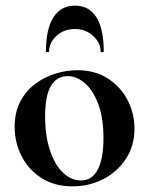

<svg xmlns="http://www.w3.org/2000/svg" viewBox="-20 -648 529 681"><path d="M237 13Q174 13 128 -16Q82 -45 57 -93.5Q32 -142 32 -198Q32 -250 52 -288Q72 -326 105 -350.5Q138 -375 177 -387Q216 -399 254 -399Q318 -399 363.5 -369Q409 -339 433 -292Q457 -245 457 -192Q457 -131 426.5 -84.5Q396 -38 346 -12.5Q296 13 237 13ZM267 -8Q307 -8 327 -47Q347 -86 347 -157Q347 -230 328.5 -279Q310 -328 281 -353Q252 -378 220 -378Q181 -378 160.5 -343Q140 -308 140 -235Q140 -167 157 -115.5Q174 -64 203 -36Q232 -8 267 -8ZM154 -465Q154 -463 148.5 -463Q143 -463 143 -466Q143 -545 169.5 -586.5Q196 -628 246 -628Q296 -628 322 -586.5Q348 -545 348 -466Q348 -463 342.5 -463Q337 -463 337 -465Q337 -496 310.5 -520.5Q284 -545 246 -545Q206 -545 180 -520.5Q154 -496 154 -465Z"/></svg>

Font: Cormorant Light
Style: Regular
Weight: 300
Designer: Christian Thalmann (Catharsis Fonts)
Foundry: Catharsis Fonts
Version: Version 4.000